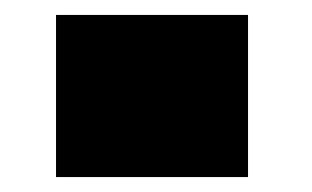

<svg xmlns="http://www.w3.org/2000/svg" viewBox="-20 -237 417 257"><path d="M55 0V-217H312V0Z"/></svg>

Font: Tomorrow Black
Style: Regular
Weight: 900
Designer: Tony de Marco, Monica Rizzolli
Foundry: Just in Type
Version: Version 2.002